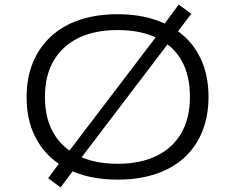

<svg xmlns="http://www.w3.org/2000/svg" viewBox="-20 -775 1025 837"><path d="M493 8Q400 8 327 -16.5Q254 -41 202.5 -87.5Q151 -134 123.5 -200.5Q96 -267 96 -351Q96 -436 123.5 -502.5Q151 -569 202.5 -616.5Q254 -664 327.5 -688.5Q401 -713 493 -713Q585 -713 658.5 -688Q732 -663 783 -617Q834 -571 861.5 -504Q889 -437 889 -353Q889 -268 861.5 -201Q834 -134 783 -87.5Q732 -41 658.5 -16.5Q585 8 493 8ZM493 -61Q591 -61 661.5 -95Q732 -129 770 -194Q808 -259 808 -353Q808 -447 771 -512Q734 -577 662.5 -610.5Q591 -644 493 -644Q393 -644 323 -610Q253 -576 214.5 -511.5Q176 -447 176 -352Q176 -258 214 -193.5Q252 -129 323 -95Q394 -61 493 -61ZM244 42 190 2 257 -89 287 -124 669 -626 689 -660 759 -755 814 -715 745 -624 716 -589 334 -87 315 -53Z"/></svg>

Font: Nunito Sans 7pt Expanded Light
Style: Regular
Weight: 300
Width: 7
Designer: Vernon Adams
Foundry: Vernon Adams
Version: Version 3.101;gftools[0.9.27]